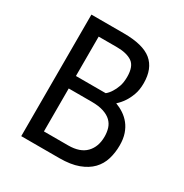

<svg xmlns="http://www.w3.org/2000/svg" viewBox="-159 -807 894 933"><g transform="rotate(30 287.5 -341.0)"><path d="M88 -682H270Q378 -682 426.5 -642Q475 -602 475 -520Q475 -482 464.5 -454Q454 -426 441 -407Q426 -385 408 -369Q432 -360 453 -346Q474 -332 490 -312Q506 -292 515.5 -264.5Q525 -237 525 -200Q525 -159 514 -122.5Q503 -86 477 -59Q451 -32 408 -16Q365 0 301 0H88ZM172 -386H339Q353 -397 364 -415Q374 -430 382 -452.5Q390 -475 390 -507Q390 -566 359.5 -586.5Q329 -607 274 -607H172ZM172 -75H308Q374 -75 407 -109Q440 -143 440 -200Q440 -225 433.5 -246Q427 -267 411 -282.5Q395 -298 368 -307Q341 -316 301 -316H172Z"/></g></svg>

Font: Actor
Style: Regular
Weight: 400
Designer: Thomas Junold
Foundry: Thomas Junold
Version: Version 1.001